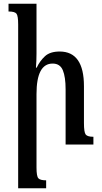

<svg xmlns="http://www.w3.org/2000/svg" viewBox="-20 -780 548 1036"><path d="M484 -42Q452 -42 442.5 -54Q433 -66 433 -116V-315Q433 -502 302 -502Q250 -502 222.5 -476.5Q195 -451 178 -415H174Q177 -452 177 -492V-760H26V-718Q60 -718 69 -706Q78 -694 78 -648V236H229V193Q197 193 187 182Q177 171 177 124V-273Q177 -437 264 -437Q304 -437 319 -401Q334 -365 334 -298V0H484Z"/></svg>

Font: Noto Serif Armenian ExtraCondensed Semi
Style: Regular
Weight: 600
Width: 3
Designer: Monotype Design Team
Foundry: Monotype Imaging Inc.
Version: Version 1.901